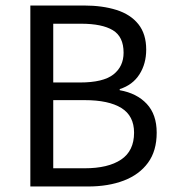

<svg xmlns="http://www.w3.org/2000/svg" viewBox="-20 -676 628 696"><path d="M90 0V-656H285Q351 -656 402 -640Q453 -624 481.5 -588.5Q510 -553 510 -496Q510 -445 485.5 -406.5Q461 -368 414 -353V-349Q476 -338 512 -299.5Q548 -261 548 -195Q548 -129 516.5 -86Q485 -43 429 -21.5Q373 0 299 0ZM173 -377H270Q354 -377 391 -406Q428 -435 428 -485Q428 -543 389 -566.5Q350 -590 274 -590H173ZM173 -66H287Q372 -66 419 -97.5Q466 -129 466 -195Q466 -256 420 -284.5Q374 -313 287 -313H173Z"/></svg>

Font: Source Sans 3
Style: Regular
Weight: 400
Designer: Paul D. Hunt
Foundry: Adobe
Version: Version 3.046;hotconv 1.0.118;makeotfexe 2.5.65603